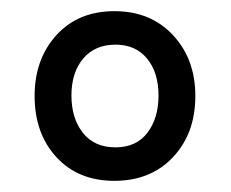

<svg xmlns="http://www.w3.org/2000/svg" viewBox="-20 -749 413 344"><path d="M185 -425Q120 -425 81 -467.5Q42 -510 42 -577Q42 -643 81 -686Q120 -729 185 -729Q250 -729 290 -686Q330 -643 330 -577Q330 -510 290 -467.5Q250 -425 185 -425ZM187 -485Q224 -485 244 -511Q264 -537 264 -578Q264 -619 243.5 -644Q223 -669 187 -669Q150 -669 129 -644Q108 -619 108 -578Q108 -537 128.5 -511Q149 -485 187 -485Z"/></svg>

Font: Noto Serif Tamil SemiCondensed
Style: Bold Italic
Weight: 700
Width: 4
Italic angle: -12°
Designer: Indian Type Foundry, Tom Grace, and the Monotype Design Team
Foundry: Monotype Imaging Inc.
Version: Version 2.003; ttfautohint (v1.8.4.7-5d5b)